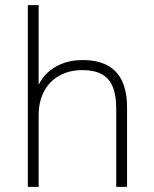

<svg xmlns="http://www.w3.org/2000/svg" viewBox="-20 -725 599 745"><path d="M88 0V-705H130V-366H118Q138 -429 187 -460.5Q236 -492 300 -492Q358 -492 396.5 -471.5Q435 -451 454 -410Q473 -369 473 -308V0H431V-304Q431 -355 417.5 -388Q404 -421 375 -437Q346 -453 300 -453Q249 -453 210.5 -431.5Q172 -410 151 -370.5Q130 -331 130 -278V0Z"/></svg>

Font: Nunito Sans 12pt ExtraLight
Style: Regular
Weight: 200
Designer: Vernon Adams
Foundry: Vernon Adams
Version: Version 3.101;gftools[0.9.27]